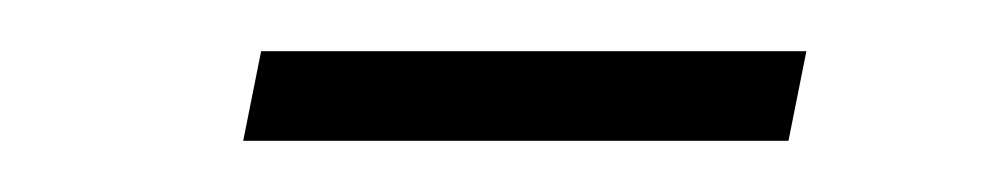

<svg xmlns="http://www.w3.org/2000/svg" viewBox="-20 -342 390 75"><path d="M75 -287 82 -322H295L288 -287Z"/></svg>

Font: IBM Plex Sans Cond ExtLt
Style: Italic
Weight: 200
Width: 3
Italic angle: -11°
Designer: Mike Abbink, Paul van der Laan, Pieter van Rosmalen
Foundry: Bold Monday
Version: Version 1.3